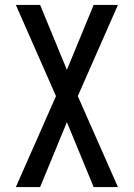

<svg xmlns="http://www.w3.org/2000/svg" viewBox="-20 -755 540 775"><path d="M44 0 206 -367 44 -735H142L250 -473L358 -735H456L294 -367L456 0H358L250 -262L142 0Z"/></svg>

Font: Iosevka Medium
Style: Regular
Weight: 500
Monospace: yes
Designer: Belleve Invis
Foundry: Belleve Invis
Version: Version 32.5.0; ttfautohint (v1.8.4)